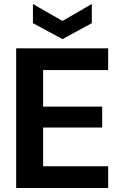

<svg xmlns="http://www.w3.org/2000/svg" viewBox="-20 -942 609 962"><path d="M61 0V-700H522V-591H196V-408H492V-303H196V-109H522V0ZM293 -746 145 -826V-922L293 -837L440 -922V-826Z"/></svg>

Font: DM Sans 28pt
Style: Bold
Weight: 700
Version: Version 4.004;gftools[0.9.30]